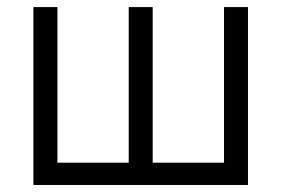

<svg xmlns="http://www.w3.org/2000/svg" viewBox="-20 -527 802 547"><path d="M75.2 -506.8H143.6V-63.5H346.7V-506.8H415V-63.5H618.2V-506.8H686.5V0H75.2Z"/></svg>

Font: Dinish
Style: Regular
Weight: 400
Designer: Bert Driehuis
Foundry: Playbeing
Version: Version 3.006; git-39231f3c-release